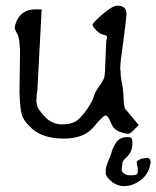

<svg xmlns="http://www.w3.org/2000/svg" viewBox="-20 -458 537 659"><path d="M417 12.7Q417 12.7 423.8 12.7Q434.6 13.7 434.6 30.3Q434.6 46.9 429.7 59.6Q424.8 72.3 413.1 83Q401.4 93.8 400.9 99.1Q400.4 104.5 399.4 106.4L397.5 125Q397.5 131.8 407.2 138.7Q416 144.5 432.6 143.6Q432.6 142.6 434.6 143.6Q453.1 143.6 453.1 131.8Q453.1 115.2 450.2 106.4Q449.2 102.5 449.2 100.6Q449.2 96.7 451.2 94.7Q454.1 92.8 459 89.8Q463.9 86.9 464.8 86.9Q465.8 86.9 474.1 85.4Q482.4 84 484.4 84Q497.1 84 497.1 99.6L493.2 117.2Q484.4 145.5 459 163.1Q433.6 180.7 407.2 180.7Q380.9 180.7 361.8 164.1Q342.8 147.5 342.8 136.7Q342.8 126 343.8 118.2Q344.7 110.4 361.3 70.3Q366.2 49.8 378.4 31.2Q390.6 12.7 417 12.7ZM123 -425.8 108.4 -151.4Q105.5 -132.8 105.5 -122.1Q105.5 -122.1 105.5 -117.2Q105.5 -115.2 104.5 -112.3Q105.5 -103.5 107.4 -94.7Q109.4 -84 133.8 -57.6Q158.2 -31.2 194.3 -31.2Q230.5 -31.2 249 -48.3Q267.6 -65.4 282.7 -88.9Q297.9 -112.3 301.8 -127Q305.7 -141.6 320.8 -162.1Q335.9 -182.6 338.4 -194.8Q340.8 -207 342.3 -260.7Q343.8 -314.5 345.7 -323.2Q346.7 -327.1 347.7 -329.1Q347.7 -331.1 346.7 -334Q344.7 -336.9 334.5 -338.9Q324.2 -340.8 311 -353.5Q297.9 -366.2 297.9 -373Q297.9 -379.9 332 -409.2Q366.2 -438.5 382.8 -438.5Q413.1 -438.5 414.1 -412.1Q414.1 -396.5 403.3 -316.4Q392.6 -244.1 392.6 -221.7V-218.8L393.6 -216.8Q393.6 -197.3 398.4 -173.8Q403.3 -150.4 404.3 -117.7Q405.3 -85 414.1 -79.1L456.1 -29.3L440.4 -12.7Q430.7 -2 424.8 0Q422.9 1 418.9 1Q412.1 1 402.3 -2Q386.7 -5.9 376.5 -13.7Q366.2 -21.5 358.4 -41.5Q350.6 -61.5 342.3 -61.5Q334 -61.5 301.3 -22Q268.6 17.6 198.7 17.6Q128.9 17.6 90.8 -15.6Q68.4 -35.2 58.6 -54.7Q48.8 -74.2 46.9 -140.6L48.8 -277.3Q47.9 -327.1 39.1 -342.3Q30.3 -357.4 30.3 -362.8Q30.3 -368.2 36.1 -383.8Q54.7 -425.8 99.6 -425.8Z"/></svg>

Font: Drukaatie burti
Style: Light
Weight: 300
Version: Version 0.14